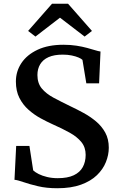

<svg xmlns="http://www.w3.org/2000/svg" viewBox="-20 -990 630 1021"><path d="M285 11Q227 11 181.8 0.2Q136.5 -10.5 105 -21.5Q73.5 -32.5 57 -34L66 -214H136.5L156.5 -84Q167 -74 185.8 -64.5Q204.5 -55 230.5 -48.8Q256.5 -42.5 287 -42.5Q339.5 -42.5 372.2 -58Q405 -73.5 420.2 -101.5Q435.5 -129.5 435.5 -166.5Q435.5 -206.5 412.8 -234.5Q390 -262.5 350.5 -284.5Q311 -306.5 260 -329Q230 -342.5 196 -361Q162 -379.5 132 -406Q102 -432.5 83.2 -469.2Q64.5 -506 64.5 -556.5Q64.5 -610.5 94 -654.8Q123.5 -699 180 -725.5Q236.5 -752 317 -752Q355.5 -752 387 -747Q418.5 -742 443.2 -735.2Q468 -728.5 485.8 -723Q503.5 -717.5 514.5 -716L507 -547H439L418.5 -671.5Q413 -677.5 398 -684Q383 -690.5 361.5 -695Q340 -699.5 314 -699.5Q268 -699.5 238.2 -686.2Q208.5 -673 193.8 -648.5Q179 -624 179 -591Q179 -547.5 202.2 -519.5Q225.5 -491.5 265.2 -470.2Q305 -449 354.5 -425Q388.5 -409 424.2 -389.5Q460 -370 490.5 -344.5Q521 -319 539.8 -284.8Q558.5 -250.5 558.5 -204.5Q558.5 -166.5 543.2 -128.2Q528 -90 495.5 -58.5Q463 -27 410.8 -8Q358.5 11 285 11ZM168.5 -795.5 129.5 -825.5 256.5 -970H342L469 -825.5L430 -795.5L299 -896Z"/></svg>

Font: Merriweather 36pt SemiBold
Style: Regular
Weight: 600
Version: Version 2.100